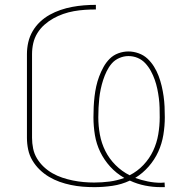

<svg xmlns="http://www.w3.org/2000/svg" viewBox="-20 -763 790 791"><path d="M643 8Q610 8 577.5 1.5Q545 -5 515 -19Q481 -3 443.5 2.5Q406 8 369 8Q344 8 320 6Q296 4 272 -1Q248 -6 225.5 -14Q203 -22 182 -34.5Q161 -47 143.5 -64Q126 -81 113.5 -102Q101 -123 96 -147Q91 -171 91 -195V-540Q91 -565 96.5 -589Q102 -613 114.5 -634.5Q127 -656 145 -673Q163 -690 184.5 -702Q206 -714 229.5 -722Q253 -730 277 -734.5Q301 -739 325.5 -741Q350 -743 375 -743V-724Q352 -724 329.5 -722.5Q307 -721 284.5 -717Q262 -713 240.5 -705.5Q219 -698 199.5 -687Q180 -676 163 -661Q146 -646 134 -626.5Q122 -607 117 -585Q112 -563 112 -540V-195Q112 -173 116.5 -151Q121 -129 132.5 -110Q144 -91 160.5 -75.5Q177 -60 196.5 -49Q216 -38 237 -31Q258 -24 280 -19.5Q302 -15 324 -13Q346 -11 368 -11Q400 -11 431 -15Q462 -19 492 -30Q459 -49 434 -76.5Q409 -104 393 -137Q377 -170 371 -206.5Q365 -243 365 -280Q365 -302 366 -323Q367 -344 369.5 -365.5Q372 -387 376.5 -407.5Q381 -428 388.5 -448Q396 -468 406.5 -487Q417 -506 432 -521Q447 -536 467.5 -543.5Q488 -551 509 -551Q530 -551 551 -543.5Q572 -536 587.5 -521.5Q603 -507 614.5 -488.5Q626 -470 633.5 -450Q641 -430 646 -409Q651 -388 654 -366.5Q657 -345 658 -323.5Q659 -302 659 -280Q659 -244 653 -207.5Q647 -171 632 -138Q617 -105 592.5 -77Q568 -49 537 -30Q562 -21 589 -15.5Q616 -10 643 -10Q647 -10 650.5 -10.5Q654 -11 658 -11L659 8Q655 8 651 8Q647 8 643 8ZM514 -41Q546 -57 571 -83.5Q596 -110 611 -142Q626 -174 632 -209.5Q638 -245 638 -280Q638 -300 637.5 -319.5Q637 -339 634.5 -358.5Q632 -378 628 -397Q624 -416 617.5 -434.5Q611 -453 601.5 -470.5Q592 -488 578.5 -502.5Q565 -517 547 -524.5Q529 -532 509 -532Q490 -532 471.5 -524Q453 -516 440.5 -501.5Q428 -487 419.5 -469.5Q411 -452 405 -433.5Q399 -415 395 -396Q391 -377 389 -358Q387 -339 386 -319.5Q385 -300 385 -280Q385 -244 391.5 -208.5Q398 -173 414 -141Q430 -109 456 -83Q482 -57 514 -41Z"/></svg>

Font: Zed Sans Thin Extended
Style: Regular
Weight: 100
Width: 7
Designer: Belleve Invis
Foundry: Belleve Invis
Version: Version 1.0.0; ttfautohint (v1.8.4)